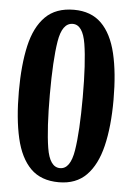

<svg xmlns="http://www.w3.org/2000/svg" viewBox="-53 -764 562 814"><g transform="rotate(5 228.0 -357.0)"><path d="M228 10Q152 10 108 -34Q64 -78 45 -160.5Q26 -243 26 -359Q26 -472 44.5 -553.5Q63 -635 107.5 -679.5Q152 -724 229 -724Q302 -724 346 -680.5Q390 -637 409.5 -555Q429 -473 429 -358Q429 -244 409 -161.5Q389 -79 345 -34.5Q301 10 228 10ZM228 -50Q272 -50 285 -131Q298 -212 298 -358Q298 -504 285 -584Q272 -664 229 -664Q184 -664 171 -584Q158 -504 158 -358Q158 -212 171 -131Q184 -50 228 -50Z"/></g></svg>

Font: Noto Serif Hebrew ExtraCondensed
Style: Bold
Weight: 700
Width: 2
Designer: Monotype Design Team
Foundry: Monotype Imaging Inc.
Version: Version 2.004; ttfautohint (v1.8.4.7-5d5b)